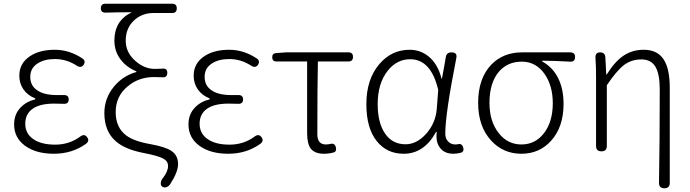

<svg xmlns="http://www.w3.org/2000/svg" viewBox="-20 -815 3718 1034"><path d="M270 13Q174 13 115 -30Q56 -73 56 -145Q56 -200 91 -236Q121 -268 170 -280V-285Q129 -301 106 -334Q84 -366 84 -407Q84 -474 141 -512Q193 -547 275 -547Q354 -547 424 -500Q443 -487 431 -467Q417 -446 394 -461Q339 -497 276 -497Q218 -497 182 -473Q143 -448 143 -401Q143 -356 177 -331Q214 -303 287 -303Q304 -303 321 -303Q350 -305 350 -279.5Q350 -254 322 -256Q304 -257 271 -257Q195 -257 155.5 -229Q116 -201 116 -148.5Q116 -96 159 -66Q202 -36 277 -36Q352 -36 410 -78Q435 -98 450 -75Q464 -55 441 -39Q367 13 270 13Z M857 192Q844 186 846 170Q847 156 858 143Q885 108 885 79Q885 53 859 39Q832 24 754 9Q655 -10 605 -53Q542 -107 542 -206Q542 -286 594 -349Q642 -407 714 -427V-431Q661 -453 630 -494Q596 -538 596 -597Q596 -704 690 -749Q602 -749 553 -747Q523 -745 523 -770Q523 -795 548 -795H727H907Q932 -795 932 -770Q932 -745 907 -745H807Q746 -745 704 -707Q657 -665 657 -596Q657 -532 710 -486Q758 -444 813 -444Q839 -444 850 -445Q881 -450 881 -423Q881 -395 851 -399Q838 -400 809 -400Q728 -400 669 -351Q603 -298 603 -211Q603 -129 659 -86Q702 -54 789 -39Q871 -24 902 -3Q939 21 939 69Q939 111 897 176Q890 187 879 192Q867 197 857 192Z M1209 13Q1113 13 1054 -30Q995 -73 995 -145Q995 -200 1030 -236Q1060 -268 1109 -280V-285Q1068 -301 1045 -334Q1023 -366 1023 -407Q1023 -474 1080 -512Q1132 -547 1214 -547Q1293 -547 1363 -500Q1382 -487 1370 -467Q1356 -446 1333 -461Q1278 -497 1215 -497Q1157 -497 1121 -473Q1082 -448 1082 -401Q1082 -356 1116 -331Q1153 -303 1226 -303Q1243 -303 1260 -303Q1289 -305 1289 -279.5Q1289 -254 1261 -256Q1243 -257 1210 -257Q1134 -257 1094.5 -229Q1055 -201 1055 -148.5Q1055 -96 1098 -66Q1141 -36 1216 -36Q1291 -36 1349 -78Q1374 -98 1389 -75Q1403 -55 1380 -39Q1306 13 1209 13Z M1725 13Q1676 13 1654 -14Q1634 -40 1634 -98V-484H1468Q1446 -484 1446 -507Q1446 -528 1467 -529L1520 -533H1700H1857Q1881 -533 1881 -509Q1881 -484 1857 -484H1692Q1689 -350 1689 -92Q1689 -37 1735 -37Q1747 -37 1759 -40Q1783 -46 1789 -21Q1794 1 1777 6Q1751 13 1725 13Z M2154 13Q2063 13 2009 -55Q1953 -125 1953 -254Q1953 -388 2023 -470Q2089 -547 2186 -547Q2243 -547 2287 -512Q2338 -471 2358 -391H2360L2373 -462L2381 -508Q2385 -533 2412 -533Q2445 -533 2437 -500Q2378 -201 2378 -95Q2378 -69 2393.5 -53Q2409 -37 2431 -37Q2434 -37 2438.5 -37.5Q2443 -38 2445 -38Q2468 -45 2475 -19Q2480 1 2464 7Q2442 13 2422 13Q2376 13 2352 -16Q2325 -48 2332 -104H2328Q2264 13 2154 13ZM2164 -38Q2224 -38 2274.5 -94Q2325 -150 2332 -226L2336 -278L2340 -331Q2301 -496 2189 -496Q2117 -496 2068 -434Q2014 -366 2014 -254Q2014 -154 2053.5 -96Q2093 -38 2164 -38Z M2788 13Q2690 13 2625 -58Q2555 -134 2555 -261Q2555 -394 2627 -468Q2691 -533 2791 -533H2934H3051Q3077 -533 3077 -508Q3077 -481 3049 -483Q2964 -488 2900 -488V-484Q2955 -454 2985 -396Q3015 -337 3015 -256Q3015 -131 2948 -57Q2885 13 2788 13ZM2788 -37Q2862 -37 2909 -97Q2957 -159 2957 -259Q2957 -352 2914 -415Q2867 -483 2790 -483Q2713 -483 2666 -428Q2616 -368 2616 -261Q2616 -161 2666 -98Q2714 -37 2788 -37Z M3558 199Q3529 199 3529 170Q3533 -55 3533 -333Q3533 -417 3509.5 -456Q3486 -495 3434 -495Q3382 -495 3342 -466Q3301 -435 3248 -356V-29Q3248 0 3219 0Q3190 0 3190 -29V-395Q3190 -462 3187 -501Q3184 -533 3212 -533Q3238 -533 3240 -507L3245 -413H3247Q3291 -484 3338.5 -515.5Q3386 -547 3447 -547Q3520 -547 3554 -495Q3587 -445 3587 -341V-71V170Q3587 199 3558 199Z"/></svg>

Font: GenSenRounded TW L
Style: Regular
Weight: 300
Version: Version 1.501;PS 1;hotconv 16.6.51;makeotf.lib2.5.65220